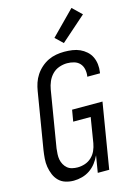

<svg xmlns="http://www.w3.org/2000/svg" viewBox="-144 -1054 788 1135"><g transform="rotate(-15 250.0 -487.0)"><path d="M162 8Q136 8 112 0.5Q88 -7 71 -24Q54 -41 44.5 -64Q35 -87 31 -111.5Q27 -136 29 -162Q31 -188 35 -214L92 -559Q96 -584 104 -608Q112 -632 126.5 -654Q141 -676 161.5 -694Q182 -712 205 -723Q228 -734 253 -738.5Q278 -743 303 -743Q328 -743 352.5 -739.5Q377 -736 398 -726.5Q419 -717 436.5 -701.5Q454 -686 464 -665.5Q474 -645 477 -620.5Q480 -596 476 -571L475 -565H397L398 -569Q401 -590 396.5 -611Q392 -632 378.5 -646.5Q365 -661 344.5 -667Q324 -673 302 -673Q278 -673 253.5 -664.5Q229 -656 211 -637.5Q193 -619 183 -595.5Q173 -572 169 -548L112 -203Q110 -186 109 -168.5Q108 -151 111 -135Q114 -119 122 -104.5Q130 -90 142 -80Q154 -70 170.5 -66Q187 -62 204 -62Q227 -62 249.5 -69.5Q272 -77 289.5 -93.5Q307 -110 316.5 -131.5Q326 -153 330 -176L355 -330H248L260 -400H446L380 0H310L327 -103Q316 -79 299.5 -57.5Q283 -36 261 -21Q239 -6 213 1Q187 8 162 8ZM315 -793 269 -837 412 -982 468 -928Z"/></g></svg>

Font: Iosevka Curly
Style: Italic
Weight: 400
Italic angle: -9°
Monospace: yes
Designer: Belleve Invis
Foundry: Belleve Invis
Version: Version 22.1.2; ttfautohint (v1.8.4)